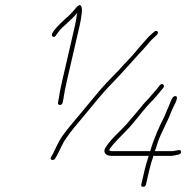

<svg xmlns="http://www.w3.org/2000/svg" viewBox="-20 -692 741 738"><path d="M179.4 -77.5C184.7 -75.8 188.9 -77.7 192.2 -83L198.7 -94C210.7 -115.2 219.4 -140.9 235.4 -162C254.8 -190.5 276.3 -215.5 298.9 -242C334.4 -283.9 372.3 -333.7 410.9 -372C455.6 -418.2 496.4 -466 539.2 -512C552.7 -527.6 556.9 -534.2 572.5 -548L582.8 -558C592.9 -567.3 582.8 -579.4 572.6 -570L561.3 -560C552.9 -552.7 546.4 -546 541.7 -540C531.7 -527.6 517 -513 506.2 -499C481.3 -468.4 464.1 -453.9 436.4 -422C423.2 -408 410.5 -395 398.4 -383C372.6 -356.3 346.7 -325.2 322.1 -295C288.3 -252.5 252.1 -213.6 220.2 -170C204.8 -148.2 194.4 -122.4 183.1 -100L176.5 -89C173.2 -83 174.1 -79.2 179.4 -77.5ZM535.8 -38 523.1 17C521.7 23 524 26 530 26C536 26 539.7 23 541.1 17L553.8 -38C557 -52.1 562.6 -72.4 567.9 -86L569.5 -93H638.5C643.8 -93 650 -94 657.2 -96C666 -97.9 676.1 -98.6 676 -108.5C676 -121.7 653.6 -111 642.6 -111H574.6C579.9 -120.4 582.5 -133.8 586.6 -145.5C601.3 -187.2 626.1 -227 639.4 -266C643.5 -277.5 670.9 -319.8 655.5 -322.5C641.7 -324.9 635.5 -299.6 630.5 -288L621.9 -268C620 -262.7 616.9 -255.3 612.8 -246C592.9 -207.5 572.6 -162.4 558.8 -116C558.3 -114 557.6 -112.3 556.6 -111H411.6C407.6 -111 404.1 -111.7 401.1 -113L400.3 -114C400.3 -116.7 401.2 -119.3 403.2 -122C418.2 -142.6 442.1 -165.3 460.7 -185C494.7 -218 521.8 -258.8 553.6 -293C573.5 -312.3 590.7 -333.5 608 -355C615.5 -365.3 602.1 -375 594 -364C583.3 -349.3 571.5 -337.4 559.6 -323C547.1 -308 533.9 -296 521.6 -280C505.7 -260.5 495.8 -248.7 477.6 -228C450.8 -193.9 412.2 -165.2 389 -130C371.9 -108.3 385.2 -93 407.5 -93H551.5L550.3 -88C544.9 -73.5 539.2 -52.8 535.8 -38ZM204.6 -306 202.6 -297C201.2 -285.4 219.3 -285.6 220.8 -298L222.9 -307C225.5 -326.8 231.2 -356 237 -381L287.1 -598C290.1 -611.3 292.6 -626.3 294.4 -643C295.8 -652.5 295.9 -686.1 275.8 -666C264.8 -653.8 257.8 -644.3 243.7 -631C233.2 -621.3 161 -559.7 183.7 -551C188.9 -549 192.9 -551 195.6 -557C206.2 -571.6 214.2 -582.7 229.4 -595C242.4 -607.4 265.8 -627.7 276.2 -642L276 -641C274.3 -625 272 -610.7 269.1 -598L219 -381C213.3 -356.5 207.2 -325.8 204.6 -306Z"/></svg>

Font: HoneyBee
Style: BLnIt
Weight: 100
Foundry: Cannot Into Space Fonts
Version: Version 0.89